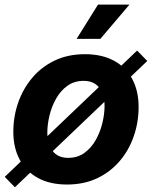

<svg xmlns="http://www.w3.org/2000/svg" viewBox="-22 -787 656 830"><path d="M267.8 10.7Q194 10.7 142.2 -17.6Q90.3 -45.8 63 -97.2Q35.6 -148.5 35.6 -217.2Q35.6 -283 56.5 -343.2Q77.5 -403.4 117.4 -450.7Q157.3 -498 214.6 -525.4Q272 -552.7 345.1 -552.7Q418.6 -552.7 470.6 -524.6Q522.5 -496.5 549.9 -445.1Q577.2 -393.8 577.2 -324.6Q577.2 -258.7 556.4 -198.5Q535.7 -138.2 495.7 -91.1Q455.7 -43.9 398.3 -16.6Q341 10.7 267.8 10.7ZM272.9 -104.6Q313.8 -104.6 343.5 -126.5Q373.3 -148.3 392.4 -182.7Q411.6 -217.1 420.8 -256Q430 -294.9 430 -328.7Q430 -361.5 420 -385.9Q410 -410.3 390.1 -423.9Q370.2 -437.5 339.7 -437.5Q298.9 -437.5 269.1 -415.9Q239.3 -394.3 220.2 -360.1Q201 -325.8 191.8 -287.1Q182.6 -248.3 182.6 -214Q182.6 -165.1 205.1 -134.9Q227.6 -104.6 272.9 -104.6ZM42.4 22.5 -1.5 -22.5 570.7 -568.4 614.6 -523.4ZM309.3 -619.1 401.7 -767.1H537.6L412 -619.1Z"/></svg>

Font: Adwaita Sans
Style: Italic
Weight: 400
Italic angle: -9.39999°
Designer: Rasmus Andersson
Foundry: rsms
Version: Version 4.001;git-9221beed3